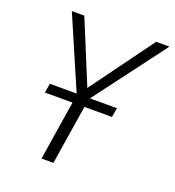

<svg xmlns="http://www.w3.org/2000/svg" viewBox="-129 -807 828 909"><g transform="rotate(20 285.0 -352.5)"><path d="M182 0 240 -367 245 -318 78 -705H141L274 -382H267L503 -705H570L279 -318L300 -367L242 0ZM90 -299 98 -346H436L428 -299Z"/></g></svg>

Font: Nunito Sans 10pt Condensed Light
Style: Italic
Weight: 300
Width: 3
Italic angle: -9°
Designer: Vernon Adams
Foundry: Vernon Adams
Version: Version 3.101;gftools[0.9.27]